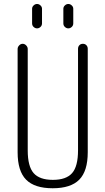

<svg xmlns="http://www.w3.org/2000/svg" viewBox="-20 -955 540 984"><path d="M70.3 -174.8V-704.1Q70.3 -713.9 78.1 -722.2Q85.9 -730.5 96.2 -730.5Q106.4 -730.5 114.3 -722.2Q122.1 -713.9 122.1 -704.1V-184.6Q122.1 -102.5 152.3 -67.9Q182.6 -33.2 251 -33.2Q319.3 -33.2 349.6 -67.9Q379.9 -102.5 379.9 -184.6V-705.1Q379.9 -715.8 386.7 -723.1Q393.6 -730.5 404.8 -730.5Q416 -730.5 422.9 -723.1Q429.7 -715.8 429.7 -705.1V-174.8Q429.7 -78.1 386.2 -34.2Q342.8 9.8 250 9.8Q157.2 9.8 113.8 -34.2Q70.3 -78.1 70.3 -174.8ZM304.7 -910.2Q304.7 -919.9 312.5 -927.2Q320.3 -934.6 330.1 -934.6Q339.8 -934.6 347.7 -927.2Q355.5 -919.9 355.5 -910.2V-835Q355.5 -824.2 347.7 -816.9Q339.8 -809.6 330.1 -809.6Q320.3 -809.6 312.5 -816.9Q304.7 -824.2 304.7 -835ZM144.5 -910.2Q144.5 -919.9 152.3 -927.2Q160.2 -934.6 169.9 -934.6Q179.7 -934.6 187.5 -927.2Q195.3 -919.9 195.3 -910.2V-835Q195.3 -824.2 187.5 -816.9Q179.7 -809.6 169.9 -809.6Q160.2 -809.6 152.3 -816.9Q144.5 -824.2 144.5 -835Z"/></svg>

Font: Rounded-X Mgen+ 1mn light
Style: Regular
Weight: 200
Designer: [Source Han Sans]
Ryoko NISHIZUKA  (kana & ideographs); Paul D. Hunt (Latin, Greek & Cyrillic); Wenlong ZHANG  (bopomofo
Version: Version 1.059.20150602